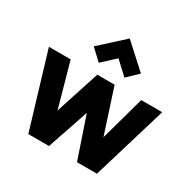

<svg xmlns="http://www.w3.org/2000/svg" viewBox="-166 -927 1094 1093"><g transform="rotate(30 380.5 -380.0)"><path d="M155 0 8 -489H151L257 -110H203L326 -489H440L563 -110H510L615 -489H753L606 0H475L361 -336H405L291 0ZM299 -552 228 -619 383 -760 538 -619 468 -552 352 -660H416Z"/></g></svg>

Font: Gabarito
Style: Bold
Weight: 700
Designer: Leandro Assis / Alvaro Franca / Felipe Casaprima
Foundry: Naipe Foundry
Version: Version 1.000